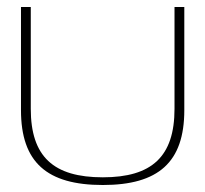

<svg xmlns="http://www.w3.org/2000/svg" viewBox="-20 -520 587 549"><path d="M40 -205C40 -56 114 9 274 9C433 9 507 -56 507 -205V-500H479V-209C479 -72 414 -13 274 -13C133 -13 68 -72 68 -209V-500H40Z"/></svg>

Font: LT Wave Thin
Style: Regular
Weight: 100
Designer: Daniel Lyons
Version: Version 2.5 (Glyphs App)